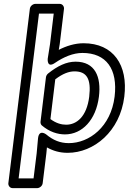

<svg xmlns="http://www.w3.org/2000/svg" viewBox="-20 -751 668 990"><path d="M219 40 222 9C254 27 288 37 329 37C464 37 599 -73 621 -253C641 -415 565 -528 411 -528C366 -528 322 -514 283 -494L288 -524L310 -706C311 -717 303 -731 288 -731H162C151 -731 136 -721 134 -706L23 194C22 205 30 219 45 219H172C183 219 198 209 200 194ZM169 40 153 169H76L181 -681H257L238 -524L226 -448C226 -448 221 -397 264 -427C308 -457 357 -478 405 -478C528 -478 588 -395 571 -253C552 -97 440 -13 335 -13C290 -13 254 -28 218 -58C218 -58 181 -87 176 -37ZM196 -104C235 -71 277 -58 315 -58C404 -58 475 -133 490 -252C503 -355 470 -433 370 -433C322 -433 277 -411 228 -372C222 -367 218 -360 217 -353L189 -124C188 -116 191 -108 196 -104ZM240 -137 265 -342C303 -371 335 -383 364 -383C427 -383 451 -345 440 -252C427 -149 375 -108 321 -108C297 -108 270 -115 240 -137Z"/></svg>

Font: Falling Sky
Style: ExtOuObl
Weight: 400
Designer: Paul D. Hunt
Foundry: Adobe Systems Incorporated
Version: Version 1.02